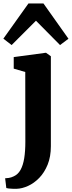

<svg xmlns="http://www.w3.org/2000/svg" viewBox="-42 -878 426 1140"><path d="M57 243Q45 243 32.2 242.8Q19.5 242.5 9.8 241.2Q0 240 -4.5 238.5L-11.5 180.5Q-4.5 180.5 9.8 178.5Q24 176.5 39.5 169Q65 157.5 80 130.5Q95 103.5 101.8 61.5Q108.5 19.5 108.5 -37L108 -450.5L39.5 -470.5V-539L228 -564.5H231.5L260 -544V-10Q260 52.5 240.8 99.8Q221.5 147 190.8 178.5Q160 210 124.5 226Q89 242 57 243ZM27 -610.5 -22 -648.5 127 -857.5H216L364.5 -648L314.5 -610.5L171.5 -755Z"/></svg>

Font: Merriweather 28pt ExtraBold
Style: Regular
Weight: 800
Version: Version 2.100